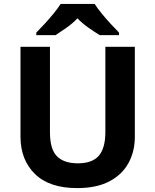

<svg xmlns="http://www.w3.org/2000/svg" viewBox="-20 -954 796 984"><path d="M671 -252Q671 -178 638.5 -118.5Q606 -59 540.5 -24.5Q475 10 375 10Q233 10 159 -62.5Q85 -135 85 -254V-714H236V-277Q236 -189 272 -153Q308 -117 379 -117Q453 -117 486.5 -156Q520 -195 520 -278V-714H671ZM465 -934Q479 -912 501.5 -884.5Q524 -857 548 -831Q572 -805 590 -787V-774H491Q465 -790 434 -811.5Q403 -833 377 -860Q351 -833 321 -812Q291 -791 265 -774H166V-787Q185 -806 208.5 -831.5Q232 -857 254.5 -884.5Q277 -912 291 -934Z"/></svg>

Font: RS Noto Sans
Style: Bold
Weight: 700
Designer: Monotype Design Team
Foundry: Monotype Imaging Inc.
Version: Version 3.10